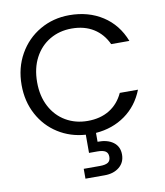

<svg xmlns="http://www.w3.org/2000/svg" viewBox="-101 -789 974 1132"><g transform="rotate(-10 386.0 -223.0)"><path d="M391 -73Q467 -73 521.5 -106.5Q576 -140 605 -203H714Q678 -111 602.5 -57Q527 -3 426 5V58Q485 57 520 83Q555 109 555 157Q555 204 521 232Q487 260 433 260H318V201H415Q448 201 463.5 191Q479 181 479 157Q479 134 463.5 124Q448 114 415 114H365V5Q274 -1 200.5 -47.5Q127 -94 85 -172.5Q43 -251 43 -349Q43 -451 89 -532.5Q135 -614 214.5 -660Q294 -706 391 -706Q505 -706 590 -651Q675 -596 714 -495H605Q576 -558 521.5 -592Q467 -626 391 -626Q318 -626 260 -592Q202 -558 169 -495.5Q136 -433 136 -349Q136 -266 169 -203.5Q202 -141 260 -107Q318 -73 391 -73Z"/></g></svg>

Font: Fz Poppins
Style: Regular
Weight: 400
Designer: Ninad Kale (Devanagari), Jonny Pinhorn (Latin)
Foundry: Indian Type Foundry
Version: Vit hóa bi Vntype.Com & FontZin.Com